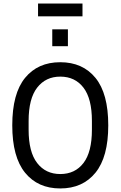

<svg xmlns="http://www.w3.org/2000/svg" viewBox="-20 -1048 678 1080"><path d="M319 12Q193 12 121 -76.5Q49 -165 49 -343Q49 -522 121 -610Q193 -698 319 -698Q445 -698 517 -610Q589 -522 589 -343Q589 -165 517 -76.5Q445 12 319 12ZM319 -69Q402 -69 449.5 -131Q497 -193 497 -318V-368Q497 -493 449.5 -555Q402 -617 319 -617Q237 -617 189 -555Q141 -493 141 -368V-318Q141 -193 189 -131Q237 -69 319 -69ZM274 -788V-883H362V-788ZM194 -956V-1028H444V-956Z"/></svg>

Font: Archivo Narrow
Style: Regular
Weight: 400
Designer: Hector Gatti
Foundry: Omnibus-Type
Version: Version 3.002